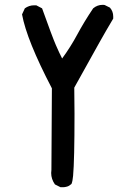

<svg xmlns="http://www.w3.org/2000/svg" viewBox="-20 -782 540 804"><path d="M194.3 -57.6Q194.3 -63.5 195.3 -70.3L197.3 -412.1Q91.8 -614.3 72.3 -721.7L84 -747.1Q101.6 -759.8 123 -759.8Q126 -759.8 131.8 -759.8L156.2 -747.1Q199.2 -627 213.9 -593.3Q228.5 -559.6 240.2 -537.1Q275.4 -585 303.7 -637.7Q332 -690.4 370.1 -747.1Q387.7 -761.7 409.2 -761.7Q417 -761.7 418.9 -760.7L440.4 -750Q454.1 -734.4 454.1 -712.9Q454.1 -710 454.1 -704.1Q423.8 -653.3 396.5 -604.5L291 -415Q292 -347.7 292 -305.7Q292 -110.4 286.1 -45.9Q284.2 -23.4 279.3 -11.7Q269.5 -2.9 260.3 -0.5Q251 2 245.1 2Q239.3 2 233.4 2L210 -9.8Q194.3 -32.2 194.3 -57.6Z"/></svg>

Font: JasonHandwriting2
Style: SemiBold
Weight: 600
Version: Version 1.04.7